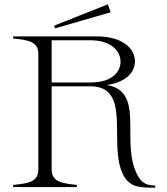

<svg xmlns="http://www.w3.org/2000/svg" viewBox="-20 -869 776 892"><path d="M606 -84C550 -234 648 -446 476 -474C567 -487 607 -535 607 -583C607 -644 549 -700 429 -700H41V-690C117 -683 158 -674 158 -618V-82C158 -26 117 -17 41 -10V0H337V-10C266 -17 220 -25 220 -82V-468H400C590 -468 487 -214 546 -71C574 -3 618 2 682 3H701V-7C650 -7 627 -28 606 -84ZM403 -486H220V-682H398C500 -682 540 -630 540 -582C540 -535 500 -486 403 -486ZM494 -812 481 -849 232 -750 235 -737Z"/></svg>

Font: Sprat Light
Style: Regular
Weight: 300
Designer: Ethan Nakache
Foundry: Collletttivo
Version: Version 2.000;Glyphs 3.2 (3217)